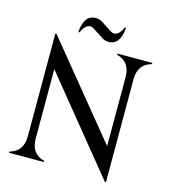

<svg xmlns="http://www.w3.org/2000/svg" viewBox="-132 -1017 1027 1143"><g transform="rotate(15 382.0 -445.0)"><path d="M24.4 0Q24.4 0 24.4 -7.3Q107.4 -29.3 107.4 -122.1V-756.8H114.7L578.6 -189.5V-615.2Q578.6 -708 495.6 -730V-737.3H710.4Q710.4 -737.3 710.4 -730Q627.4 -708 627.4 -615.2V19.5H620.1L156.2 -550.8V-122.1Q156.2 -28.8 239.3 -7.3V0ZM316.9 -908.7Q339.8 -908.7 358.4 -896.5L419.9 -856.4Q433.6 -847.7 444.3 -847.7Q475.6 -847.7 497.6 -898.9H504.9Q497.6 -791 425.8 -791Q402.8 -791 384.3 -803.2L322.8 -843.3Q309.1 -852.1 298.3 -852.1Q266.6 -852.1 244.6 -800.8H237.3Q244.6 -908.7 316.9 -908.7Z"/></g></svg>

Font: Modern Antiqua
Style: Book
Weight: 400
Designer: Wojciech Kalinowski "wmk69" (wmk69@o2.pl)
Foundry: Wojciech Kalinowski "wmk69" (wmk69@o2.pl)
Version: Version 3.1.0; 2021-05-28